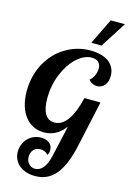

<svg xmlns="http://www.w3.org/2000/svg" viewBox="-171 -1079 920 1364"><g transform="rotate(15 289.0 -396.5)"><path d="M464.8 -1000H569.8L448.7 -811H373.5ZM113.8 169.4Q92.3 151.4 80.6 126Q68.8 100.6 68.8 70.8Q68.8 42 79.1 16.8Q89.4 -8.3 107.9 -27.8Q126 -46.9 150.9 -57.4Q175.8 -67.9 203.6 -67.9Q242.2 -67.9 265.4 -49.3Q288.6 -30.8 288.6 1Q288.6 24.9 277.8 39.1Q268.6 26.9 253.2 20Q237.8 13.2 220.7 13.2Q189.9 13.2 171.9 32.7Q152.8 52.7 152.8 85Q152.8 116.7 171.4 136.7Q189.5 157.2 217.8 157.2Q252.4 157.2 277.3 126.2Q302.2 95.2 315.9 34.2L365.7 -187H361.8Q334 -148.9 295.7 -128.9Q257.3 -108.9 211.9 -108.9Q168 -108.9 132.3 -126.7Q96.7 -144.5 71.3 -177.7Q45.9 -210.9 32.2 -257.8Q18.6 -304.7 18.6 -361.8Q18.6 -417 31 -468Q43.5 -519 67.4 -563.5Q115.2 -653.3 197.8 -704.1Q282.7 -756.8 383.8 -756.8Q425.8 -756.8 460.2 -747.3Q494.6 -737.8 518.6 -720.2Q542.5 -702.1 555.2 -676.5Q567.9 -650.9 567.9 -619.1Q567.9 -576.7 546.9 -550.3Q536.6 -537.6 522.2 -530.8Q507.8 -523.9 491.7 -523.9Q473.1 -523.9 456.5 -532Q439.9 -540 428.7 -555.2Q446.3 -566.9 459 -593.8Q471.7 -620.6 471.7 -647Q471.7 -677.2 454.3 -693.6Q437 -710 404.8 -710Q375.5 -710 346.9 -696.3Q318.4 -682.6 292 -657.7Q266.1 -633.3 244.1 -599.4Q222.2 -565.4 206.5 -525.9Q172.9 -442.4 172.9 -350.1Q172.9 -274.4 196.5 -235.1Q220.2 -195.8 265.6 -195.8Q320.3 -195.8 361.1 -252.2Q401.9 -308.6 427.7 -418.9L545.9 -418L472.7 -82Q440.4 66.4 382.3 137.2Q324.2 207 231 207Q194.8 207 165 197.3Q135.3 187.5 113.8 169.4Z"/></g></svg>

Font: Pattaya
Style: Regular
Weight: 400
Designer: Pablo Impallari / Thai characters Designed by Thanarat Vachiruckul and Suppakit Chalermlarp
Foundry: Pablo Impallari
Version: Version 2.001